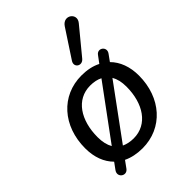

<svg xmlns="http://www.w3.org/2000/svg" viewBox="-231 -877 1025 1025"><g transform="rotate(-45 281.5 -364.5)"><path d="M260 9C413 9 521 -112 521 -280C521 -347 500 -402 462 -440L488 -476C514 -510 467 -544 444 -512L415 -473C384 -489 347 -497 304 -497C151 -497 43 -376 43 -208C43 -140 64 -86 102 -48L75 -11C50 24 97 57 121 26L150 -14C181 1 218 9 260 9ZM264 -62C238 -62 215 -67 196 -76L412 -371C425 -349 432 -320 432 -285C432 -158 370 -62 264 -62ZM370 -557 492 -705C528 -749 462 -798 427 -746L324 -589C301 -555 344 -526 370 -557ZM132 -203C132 -330 193 -426 299 -426C326 -426 350 -421 369 -411L152 -116C139 -138 132 -167 132 -203Z"/></g></svg>

Font: SN Pro Medium
Style: Italic
Weight: 400
Italic angle: -9°
Designer: Tobias Whetton
Foundry: Supernotes
Version: Version 1.001;Glyphs 3.2 (3249)